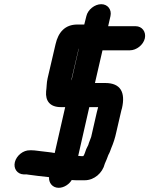

<svg xmlns="http://www.w3.org/2000/svg" viewBox="-20 -777 712 916"><path d="M392 -700 382 -660H349C290 -660 258 -623 245 -566L207 -403C202 -381 203 -362 200 -341C196 -295 219 -266 270 -266H291L241 -47C221 -51 193 -53 172 -56L156 -58C148 -59 141 -60 132 -60H123C91 -61 59 -35 51 -4C43 28 63 54 93 55H103C106 55 110 55 113 56C146 60 178 65 212 68H214C212 95 230 119 260 119C286 119 311 101 322 82H323C334 83 346 83 359 83H384C429 83 469 49 480 4C485 -7 493 -26 497 -38C503 -48 507 -60 511 -71C521 -94 529 -119 535 -147L557 -242C558 -246 559 -252 562 -261C579 -336 556 -381 482 -381H433L469 -537H600C631 -537 664 -563 671 -594C678 -625 658 -652 627 -652H496L507 -700C514 -731 494 -757 463 -757C432 -757 399 -731 392 -700ZM321 -393C321 -396 321 -400 322 -403L354 -540C355 -543 355 -545 356 -545ZM401 -85C400 -82 398 -78 396 -75C389 -63 387 -50 381 -38C381 -37 379 -35 377 -32C370 -32 365 -32 358 -33H353L406 -266H448V-265C445 -255 443 -247 442 -242L415 -124C410 -108 405 -100 401 -85Z"/></svg>

Font: Electronic
Style: UltHvIt
Weight: 900
Version: Version 1.011